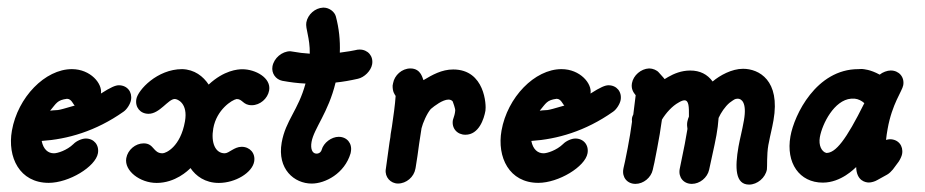

<svg xmlns="http://www.w3.org/2000/svg" viewBox="-20 -482 2447 508"><path d="M11.5 -136.4C-0.9 -66.2 31.6 1.8 108.9 1.8C162.3 1.8 232.8 -40.8 239.1 -76.4C242.9 -98.2 228.7 -115.5 206.9 -115.5C196.9 -115.5 182.1 -109.1 174.3 -100.9C157 -84.1 132.2 -76.4 122.7 -76.4C107.4 -76.4 94.8 -86.4 90.3 -109.1C158.4 -113.6 233.2 -134.6 306.7 -186.4C316 -192.7 324.9 -207.3 326.6 -217.3C330.5 -239.1 316.3 -256.4 294.4 -256.4C285.7 -256.4 273.5 -251.4 247 -234.5C251.5 -260.4 219.8 -299.1 170.2 -299.1C99.3 -299.1 27 -224.6 11.5 -136.4ZM177.7 -202.7C119.8 -185.6 138.6 -192.7 112.6 -189.1C129.4 -209 131.2 -217.2 157.2 -220.6C169.2 -220.6 173.4 -206 177.7 -202.7Z M340.8 -220C336.9 -198.2 351.2 -180.9 373 -180.9C402.9 -180.9 424.8 -220.1 442.5 -220.1C449.4 -220.1 477.9 -209.1 469.4 -160.9C457.5 -93.3 418.9 -76.4 410 -76.4C384.6 -76.4 388.2 -102.7 360.1 -102.7C338.3 -102.7 318 -85.5 314.1 -63.6C308.2 -30.2 350.3 2 394.4 2C444 2 477.8 -30.9 484 -37.3C498 -16.5 522.6 2 558.9 2C602.9 2 647.3 -25.1 652.5 -54.5C656.4 -76.4 641.2 -93.6 619.4 -93.6C599.5 -93.6 586 -76.4 574.5 -76.4C549.4 -76.4 537.7 -104.8 544.3 -142.3C553 -191.9 594 -218 606.2 -220C622.3 -220 622.6 -203.6 646.1 -203.6C667.9 -203.6 688.2 -220.9 692.1 -242.7C698 -276.4 655.2 -298.8 621.3 -298.8C609.2 -298.8 572.9 -296.2 532.1 -258.2C517.7 -280 494.6 -298.2 462 -299.1C395.8 -299.1 345 -243.7 340.8 -220Z M799.6 -340C784.3 -340.9 769.1 -342.7 754.2 -345.5C752.3 -345.5 749.8 -346.4 748 -346.4C726.1 -346.4 704.8 -328.2 700.9 -306.4C697.7 -288.2 709.4 -271.8 726.9 -268.2C747.2 -264.5 767.6 -261.8 788.3 -260.9C769.1 -190 735.8 -163.9 725.3 -104.8C713 -34.5 758.6 3.7 804.8 3.7C840.3 3.7 891.7 -22.7 907.6 -76.4L908.4 -80.9C912.3 -102.7 898 -120 876.2 -120C857.1 -120 836.2 -104.5 831 -85.5C830.3 -81.5 825.6 -75.5 817.5 -75.5C806.3 -75.5 801 -87.9 804.3 -106.5C810.5 -141.9 848.7 -184 867.9 -263.6C887.3 -265.5 907.1 -269.1 927 -273.6C944 -277.3 961.5 -294.5 964.6 -311.8C968.4 -333.6 953.3 -350.9 931.5 -350.9C921.3 -350.9 926.1 -348.8 879.1 -342.7C880.4 -375.5 876.9 -407.3 868.7 -438.2C865.5 -450.9 851 -461.8 836.5 -461.8H834.7C813.6 -460.9 794.2 -443.6 790.5 -422.7C787.6 -406.2 800.3 -382.4 799.6 -340Z M1010.6 -105.5 1000.8 -34.5 1000.6 -33.6C998 -13.6 1013.1 3.6 1033.1 3.6C1055 3.6 1075.3 -13.6 1079.1 -35.5L1079.8 -39.1C1083.1 -58.2 1086.1 -80 1089 -101.8C1091.4 -115.5 1092.8 -128.2 1095.3 -142.7C1098.6 -156.4 1109.5 -181.8 1119.8 -193.6C1130 -202.3 1151.5 -218.5 1166.6 -218.5C1171.1 -218.5 1175 -217.1 1177.8 -213.6C1178.2 -212.6 1185.2 -193.9 1184.4 -189.1C1184.1 -187.3 1183.9 -180.9 1180.3 -170.9C1180 -169.1 1178.6 -166.4 1178.3 -164.5C1174.4 -142.7 1189.5 -125.5 1211.4 -125.5C1247.2 -125.5 1260.6 -167.5 1264.4 -189.1C1266.9 -203.4 1263.2 -298.2 1179.1 -298.2C1148.6 -298.2 1123.6 -283.8 1100.5 -270C1098.2 -272.7 1095 -300.9 1065.9 -300.9C1043.2 -300.9 1023.6 -282.7 1020 -261.8L1018.8 -255.5C1018.5 -238.2 1024.7 -231.8 1026.8 -228.2C1025.3 -204.5 1020.8 -173.6 1017 -147.3C1009.7 -105.4 1016.2 -137.3 1010.6 -105.5Z M1306.9 -136.4C1294.6 -66.2 1327.1 1.8 1404.4 1.8C1457.7 1.8 1528.3 -40.8 1534.5 -76.4C1538.4 -98.2 1524.1 -115.5 1502.3 -115.5C1492.3 -115.5 1477.6 -109.1 1469.8 -100.9C1452.4 -84.1 1427.6 -76.4 1418.2 -76.4C1402.9 -76.4 1390.3 -86.4 1385.8 -109.1C1453.9 -113.6 1528.6 -134.6 1602.1 -186.4C1611.4 -192.7 1620.3 -207.3 1622.1 -217.3C1625.9 -239.1 1611.7 -256.4 1589.9 -256.4C1581.2 -256.4 1568.9 -251.4 1542.4 -234.5C1547 -260.4 1515.3 -299.1 1465.6 -299.1C1394.7 -299.1 1322.5 -224.6 1306.9 -136.4ZM1473.2 -202.7C1415.2 -185.6 1434 -192.7 1408 -189.1C1424.8 -209 1426.6 -217.2 1452.7 -220.6C1464.6 -220.6 1468.8 -206 1473.2 -202.7Z M1802.8 -173.6C1801.1 -169.1 1799.6 -165.5 1798.8 -160.9L1798.3 -158.2C1797.5 -153.6 1797.9 -145.5 1798.9 -140.9L1791.8 -100.9C1787.1 -79.1 1783.2 -57.3 1778.5 -35.5L1778.3 -34.5C1774.5 -12.7 1788.7 4.5 1810.5 4.5C1831.4 4.5 1851.6 -11.8 1856.2 -32.7L1870.6 -99.1C1872.4 -107.4 1874.1 -115.8 1875.6 -124.4C1878.2 -139.2 1880.3 -154.4 1881.3 -170C1887.3 -183.6 1898.4 -200 1910.2 -210C1922.1 -218.4 1924.1 -220.9 1932.1 -220.9C1941.2 -220.9 1956.8 -211.8 1948.3 -163.6C1943.5 -135.9 1937.7 -115.2 1934 -94.4C1924 -37.5 1925.4 6.4 1962 6.4C1983.8 6.4 2005.2 -11.8 2009.1 -33.6C2010.2 -40.1 2008.4 -72.4 2012.9 -98.2C2013.5 -101.2 2014.1 -104.2 2014.8 -107.3C2017.7 -123.6 2022.7 -141.8 2026.5 -163.6C2045.2 -269.8 1987.8 -300 1946 -300C1916.2 -300 1884.8 -282.7 1865.5 -266.4C1851.5 -285.5 1832 -295.4 1806.3 -295.4C1782.7 -295.4 1763.2 -287.1 1747.6 -278.2L1738.5 -272.7L1735.5 -276.4L1723.3 -290C1718.1 -296.4 1707.1 -300.9 1698 -300.9H1697.1C1676 -300 1655.7 -282.7 1652 -261.8C1649.4 -246.8 1655.8 -237.4 1661.9 -230L1655.6 -179.1C1654.2 -176.4 1652.7 -172.7 1652.2 -170C1651.7 -167.3 1651.8 -162.7 1652.2 -160C1650.3 -149.1 1649.1 -137.3 1647.2 -126.4C1643.1 -102.7 1638.9 -79.1 1633.8 -55.5C1632.7 -49.1 1631 -44.5 1629.9 -38.2L1629.2 -34.5C1625.4 -12.7 1639.6 4.5 1661.4 4.5C1682.3 4.5 1702.5 -11.8 1707.1 -32.7C1708.2 -39.1 1710.2 -45.5 1711.4 -51.8C1716.7 -77.3 1721.2 -102.7 1725.6 -127.3C1727.8 -140 1729.1 -152.7 1731.4 -165.5C1741.7 -182.7 1758.7 -201.8 1775.8 -210.9C1782.3 -214.8 1787.2 -216.6 1791 -216.6C1802.6 -216.6 1803.1 -199.7 1802.8 -173.6Z M2071.4 -121.4C2058.9 -50.9 2095.1 1.2 2157 1.2C2205.6 1.2 2241 -36.4 2245.3 -40C2246.2 -2.2 2271.5 0.9 2279 0.9C2285.4 0.9 2294.9 -1.8 2301 -5.5L2327.2 -20C2332.3 -22.7 2338.8 -29.1 2342.4 -33.6L2357.9 -54.5C2361.6 -60 2365.9 -69.1 2366.8 -74.5C2370.7 -96.4 2356.5 -113.6 2334.6 -113.6C2331.9 -113.6 2327.2 -112.7 2324.3 -111.8C2325.2 -121.8 2326.8 -130.9 2328.5 -140.9C2340.3 -207.5 2367 -240.7 2369.8 -256.4C2373.7 -278.2 2358.5 -295.5 2336.7 -295.5C2327.6 -295.5 2315 -290.9 2307.5 -284.5C2282.4 -298.3 2265.1 -299 2260.1 -299.5C2257.1 -299.5 2254 -299.1 2251 -299.1C2139.7 -299.1 2081.3 -177.9 2071.4 -121.4ZM2149.2 -119.1C2155.5 -154.5 2187.3 -217.3 2231.7 -220.9H2241.7C2250.7 -220 2259.9 -215.5 2266.9 -209.1C2218.2 -111.1 2191 -77.3 2166.4 -77.3C2153.8 -80.6 2145.4 -97.4 2149.2 -119.1Z"/></svg>

Font: TudorRose
Style: Oblique
Weight: 500
Italic angle: 10°
Version: Version 001.000